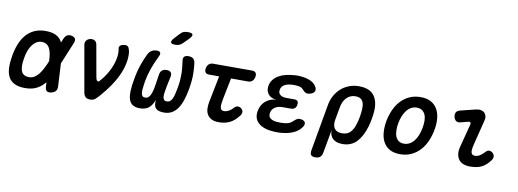

<svg xmlns="http://www.w3.org/2000/svg" viewBox="-70 -1218 4941 1830"><g transform="rotate(10 2400.0 -302.5)"><path d="M497 -59Q498 -31 485 -15Q472 1 443 8Q414 14 399.5 3.5Q385 -7 383 -35L381 -80Q375 -73 368 -66Q336 -30 292.5 -10Q249 10 188 10Q125 10 85.5 -10Q46 -30 27 -66.5Q8 -103 6 -154.5Q4 -206 15 -270Q26 -334 47 -387Q68 -440 101 -478.5Q134 -517 180.5 -538.5Q227 -560 289 -560Q350 -560 387 -542Q424 -524 444 -491Q448 -485 452 -478L467 -515Q479 -543 497.5 -553.5Q516 -564 542 -558Q569 -551 576.5 -535Q584 -519 572 -491L485 -281ZM371 -282Q369 -321 364 -352Q358 -384 346.5 -406Q335 -428 316.5 -439.5Q298 -451 270 -451Q243 -451 220.5 -437.5Q198 -424 180.5 -400.5Q163 -377 150 -343.5Q137 -310 131 -270Q124 -231 124 -199Q124 -167 132 -145Q140 -123 159 -111Q178 -99 207 -99Q236 -99 259 -113Q282 -127 301.5 -151.5Q321 -176 338 -210Q355 -243 371 -282Z M753 -48 674 -497Q672 -511 676 -522Q680 -533 689 -542Q698 -551 709.5 -555.5Q721 -560 734 -560Q756 -560 769 -549Q782 -538 786 -518L841 -210Q845 -184 856 -176Q867 -168 879 -182Q913 -220 939.5 -263Q966 -306 982.5 -350Q999 -394 1004.5 -437Q1010 -480 1002 -518Q1000 -528 1004.5 -536Q1009 -544 1017 -549Q1025 -554 1036.5 -557Q1048 -560 1058 -560Q1083 -560 1092.5 -542.5Q1102 -525 1106 -497Q1111 -442 1098.5 -385Q1086 -328 1060 -271.5Q1034 -215 995 -158.5Q956 -102 907 -46Q885 -21 867 -5.5Q849 10 818 10Q787 10 772.5 -5Q758 -20 753 -48Z M1671 -560Q1700 -560 1716.5 -547Q1733 -534 1737 -507Q1744 -460 1744.5 -397.5Q1745 -335 1731 -254Q1720 -192 1704 -143.5Q1688 -95 1664.5 -61Q1641 -27 1609 -8.5Q1577 10 1533 10Q1478 10 1454.5 -13Q1431 -36 1437 -95Q1415 -38 1383 -14Q1351 10 1299 10Q1255 10 1229 -7.5Q1203 -25 1193 -58Q1183 -91 1185 -140.5Q1187 -190 1199 -254Q1213 -335 1235 -398Q1257 -461 1281 -508Q1294 -534 1315 -547Q1336 -560 1364 -560Q1391 -560 1398.5 -547Q1406 -534 1393 -508Q1375 -471 1361 -438.5Q1347 -406 1336.5 -375Q1326 -344 1318 -314Q1310 -284 1304 -251Q1298 -211 1295 -182.5Q1292 -154 1294.5 -135.5Q1297 -117 1306 -108Q1315 -99 1331 -99Q1349 -99 1361.5 -109Q1374 -119 1383 -138Q1392 -157 1398.5 -184Q1405 -211 1410 -246L1424 -338Q1428 -366 1445 -380Q1462 -394 1490 -394Q1518 -394 1530 -380Q1542 -366 1537 -338L1517 -243Q1510 -206 1506 -178.5Q1502 -151 1504.5 -133.5Q1507 -116 1516 -107.5Q1525 -99 1543 -99Q1559 -99 1571 -108Q1583 -117 1592.5 -135.5Q1602 -154 1609 -182.5Q1616 -211 1623 -251Q1629 -284 1631.5 -314Q1634 -344 1634 -374.5Q1634 -405 1631 -437.5Q1628 -470 1623 -506Q1618 -533 1630.5 -546.5Q1643 -560 1671 -560ZM1600 -676Q1584 -659 1566.5 -652Q1549 -645 1529 -645Q1489 -645 1484 -660Q1479 -675 1509 -708L1550 -752Q1568 -772 1585.5 -778.5Q1603 -785 1626 -785Q1668 -785 1672.5 -769Q1677 -753 1646 -722Z M2290 -530Q2316 -530 2327 -516Q2338 -502 2333 -476Q2328 -450 2312.5 -435.5Q2297 -421 2271 -421H2107L2065 -211Q2060 -183 2058 -163Q2056 -143 2059.5 -129.5Q2063 -116 2071 -109.5Q2079 -103 2092 -103Q2116 -103 2138.5 -114.5Q2161 -126 2182 -150Q2199 -169 2218 -169.5Q2237 -170 2252 -157Q2269 -142 2269 -123.5Q2269 -105 2255 -87Q2233 -59 2211.5 -40.5Q2190 -22 2166.5 -11Q2143 0 2117 5Q2091 10 2062 10Q2023 10 1996.5 -2.5Q1970 -15 1954.5 -38Q1939 -61 1936 -93Q1933 -125 1941 -165L1992 -421H1895Q1870 -421 1859 -435Q1848 -449 1853 -475Q1858 -501 1873.5 -515.5Q1889 -530 1915 -530Z M2914 -478Q2921 -464 2919.5 -450.5Q2918 -437 2908.5 -427.5Q2899 -418 2883.5 -412Q2868 -406 2847 -406Q2839 -406 2833 -409Q2827 -412 2821 -416Q2815 -420 2809.5 -426Q2804 -432 2797 -439Q2789 -450 2773 -455.5Q2757 -461 2733 -463Q2720 -464 2708 -464Q2696 -464 2684 -463Q2642 -460 2615 -443.5Q2588 -427 2583 -396Q2577 -366 2597.5 -348Q2618 -330 2659 -330H2734Q2758 -330 2767.5 -318.5Q2777 -307 2773 -283Q2769 -259 2755 -248Q2741 -237 2717 -237H2638Q2593 -237 2564 -217Q2535 -197 2529 -162Q2523 -128 2545.5 -110Q2568 -92 2612 -89Q2627 -88 2642.5 -88Q2658 -88 2673 -89Q2702 -91 2723 -98.5Q2744 -106 2758 -121Q2766 -128 2773 -134Q2780 -140 2786.5 -144.5Q2793 -149 2800.5 -152Q2808 -155 2817 -155Q2837 -155 2851 -149Q2865 -143 2870.5 -133.5Q2876 -124 2874 -110.5Q2872 -97 2860 -82Q2831 -41 2778.5 -19Q2726 3 2657 7Q2642 8 2626.5 8Q2611 8 2596 7Q2547 4 2510 -8Q2473 -20 2448 -41.5Q2423 -63 2413.5 -93Q2404 -123 2411 -160Q2421 -219 2463 -256Q2505 -293 2567 -297Q2515 -300 2488.5 -333Q2462 -366 2470 -414Q2476 -447 2495 -472.5Q2514 -498 2544 -516Q2574 -534 2613.5 -544Q2653 -554 2700 -557Q2713 -558 2725 -558Q2737 -558 2749 -557Q2812 -553 2854 -533.5Q2896 -514 2914 -478Z M3028 180Q2998 180 2986.5 166Q2975 152 2980 122L3060 -331Q3069 -383 3092.5 -425Q3116 -467 3150 -497Q3184 -527 3228 -543.5Q3272 -560 3322 -560Q3423 -560 3467 -504Q3511 -448 3505 -351Q3502 -313 3495.5 -275Q3489 -237 3478 -199Q3450 -102 3397.5 -46Q3345 10 3261 10Q3199 10 3166.5 -20.5Q3134 -51 3137 -105L3096 122Q3091 152 3074 166Q3057 180 3028 180ZM3238 -90Q3289 -90 3318 -119.5Q3347 -149 3363 -204Q3374 -240 3380 -275.5Q3386 -311 3388 -346Q3392 -401 3373 -430.5Q3354 -460 3304 -460Q3279 -460 3257.5 -450.5Q3236 -441 3219.5 -424Q3203 -407 3191.5 -382.5Q3180 -358 3175 -326L3153 -204Q3144 -150 3166 -120Q3188 -90 3238 -90Z M3818 10Q3758 10 3718 -12Q3678 -34 3656 -73Q3634 -112 3629.5 -164Q3625 -216 3635 -276Q3646 -335 3669 -387Q3692 -439 3727.5 -477.5Q3763 -516 3811 -538Q3859 -560 3919 -560Q3979 -560 4019 -538Q4059 -516 4081 -477.5Q4103 -439 4108 -387.5Q4113 -336 4102 -276Q4091 -216 4068 -164Q4045 -112 4009 -73Q3973 -34 3925.5 -12Q3878 10 3818 10ZM3837 -95Q3867 -95 3892 -109Q3917 -123 3935.5 -147Q3954 -171 3967 -204Q3980 -237 3987 -276Q3994 -314 3993 -347Q3992 -380 3981.5 -403.5Q3971 -427 3951 -441Q3931 -455 3900 -455Q3870 -455 3845 -441Q3820 -427 3801.5 -403Q3783 -379 3770 -346Q3757 -313 3750 -275Q3744 -237 3745 -204Q3746 -171 3756.5 -147Q3767 -123 3786.5 -109Q3806 -95 3837 -95Z M4330 -388Q4306 -382 4290 -394Q4274 -406 4268 -432Q4263 -458 4273 -475Q4283 -492 4310 -499L4456 -535Q4484 -542 4505.5 -537.5Q4527 -533 4540 -520Q4553 -507 4557.5 -487Q4562 -467 4555 -443L4497 -211Q4488 -176 4486 -154.5Q4484 -133 4488.5 -121Q4493 -109 4502 -104Q4511 -99 4524 -99Q4549 -99 4571 -113Q4593 -127 4614 -150Q4632 -170 4649.5 -170.5Q4667 -171 4684 -157Q4701 -142 4701.5 -122Q4702 -102 4687 -83Q4668 -58 4648 -40Q4628 -22 4605 -11Q4582 0 4555 5Q4528 10 4494 10Q4458 10 4430 -1Q4402 -12 4385.5 -34Q4369 -56 4364.5 -88.5Q4360 -121 4372 -165L4429 -384Q4433 -397 4426.5 -404Q4420 -411 4408 -408Z"/></g></svg>

Font: Maple Mono NL SemiBold
Style: Italic
Weight: 600
Italic angle: -10°
Monospace: yes
Designer: subframe7536
Version: Version 7.000